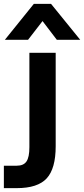

<svg xmlns="http://www.w3.org/2000/svg" viewBox="-64 -774 435 993"><path d="M-44 83H23Q58 83 73 61Q88 39 88 -13V-501H224V-18Q224 98 177.5 148.5Q131 199 23 199H-44ZM111 -754H200L351 -568H230L156 -665L81 -568H-39Z"/></svg>

Font: Stavian Bold
Style: Bold
Weight: 700
Version: Version 1.000; ttfautohint (v1.6)